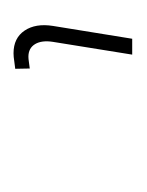

<svg xmlns="http://www.w3.org/2000/svg" viewBox="12 -8 207 271"><g transform="rotate(90 115.5 127.5)"><path d="M55.2 211.9Q33.7 211.9 23.2 196.3Q12.7 180.7 16.6 156.2L34.7 44.4H57.1L39.1 156.2Q36.6 171.9 42.2 181.4Q47.9 190.9 60.1 190.9Q63 190.9 67.6 190.2Q72.3 189.5 76.7 189L77.1 209.5Q72.3 210 66.2 210.9Q60.1 211.9 55.2 211.9Z"/></g></svg>

Font: Inter 16pt Thin
Style: Italic
Weight: 250
Italic angle: -9.3988°
Version: Version 4.001;git-66647c0bb